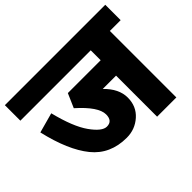

<svg xmlns="http://www.w3.org/2000/svg" viewBox="-166 -899 1121 1121"><g transform="rotate(-45 394.5 -339.0)"><path d="M809 -677V-550H720V-1H561V-340H451Q519 -274 519 -201Q519 -129 468.5 -84Q418 -39 349 -39Q213 -39 135 -135.5Q57 -232 14 -418L138 -452Q174 -307 224 -237Q274 -167 313 -167Q360 -167 360 -221Q360 -284 252 -380L290 -467H561V-549H-20V-677Z"/></g></svg>

Font: Martel Sans Heavy
Style: Regular
Weight: 900
Designer: Dan Reynolds and Mathieu Réguer
Foundry: Dan Reynolds and Mathieu Réguer
Version: Version 1.001;PS 001.001;hotconv 1.0.70;makeotf.lib2.5.58329